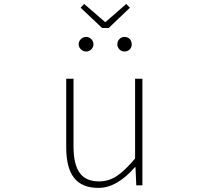

<svg xmlns="http://www.w3.org/2000/svg" viewBox="-20 -917 1040 950"><path d="M466.8 12.7Q385.7 12.7 346.7 -36.6Q307.6 -85.9 307.6 -188.5V-527.3H343.8V-192.4Q343.8 -104.5 374 -62Q404.3 -19.5 469.7 -19.5Q517.6 -19.5 557.6 -45.9Q597.7 -72.3 648.4 -132.8V-527.3H684.6V0H654.3L650.4 -89.8H647.5Q558.6 12.7 466.8 12.7ZM396.5 -897.5 499 -808.6H502.9L604.5 -897.5L623 -878.9L517.6 -778.3H485.4L378.9 -878.9ZM369.1 -697.3Q369.1 -712.9 380.4 -723.6Q391.6 -734.4 406.2 -734.4Q420.9 -734.4 431.6 -723.6Q442.4 -712.9 442.4 -697.3Q442.4 -683.6 431.6 -672.9Q420.9 -662.1 406.2 -662.1Q391.6 -662.1 380.4 -672.9Q369.1 -683.6 369.1 -697.3ZM595.7 -662.1Q581.1 -662.1 570.8 -672.9Q560.5 -683.6 560.5 -697.3Q560.5 -712.9 570.8 -723.6Q581.1 -734.4 595.7 -734.4Q611.3 -734.4 621.6 -724.1Q631.8 -713.9 631.8 -697.3Q631.8 -682.6 621.6 -672.4Q611.3 -662.1 595.7 -662.1Z"/></svg>

Font: GenEi Gothic M ExtraLight
Style: Regular
Weight: 200
Designer: o_tamon (Modified); [Source Han Sans]
Ryoko NISHIZUKA  (kana & ideographs); Paul D. Hunt (Latin, Greek & Cyrillic); Wenl
Version: Version 1.1a;Original Version 1.004